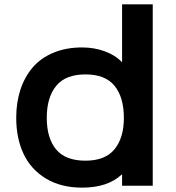

<svg xmlns="http://www.w3.org/2000/svg" viewBox="-20 -860 818 890"><path d="M554.2 -314Q554.2 -408.7 511.2 -461.9Q468.3 -515.1 376 -515.1Q283.7 -515.1 240.2 -461.7Q196.8 -408.2 196.8 -314Q196.8 -219.7 240 -167.5Q283.2 -115.2 376 -115.2Q467.3 -115.2 510.7 -168Q554.2 -220.7 554.2 -314ZM688 -839.8V1H545.9V-50.8H543.9Q479 9.8 360.8 9.8Q262.2 9.8 192.4 -32.7Q122.6 -75.2 88.9 -147.5Q55.2 -219.7 55.2 -314Q55.2 -384.8 74.5 -443.8Q93.8 -502.9 131.1 -546.9Q168.5 -590.8 227.3 -615.5Q286.1 -640.1 360.8 -640.1Q416.5 -640.1 465.3 -622.3Q514.2 -604.5 543.9 -573.2H545.9V-839.8Z"/></svg>

Font: Sinkin Sans 600 SemiBold
Style: Regular
Weight: 600
Designer: Keith Bates
Foundry: K-Type
Version: Sinkin Sans (version 1.0)  by Keith Bates   •   © 2014   www